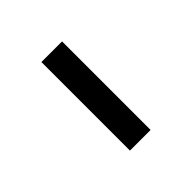

<svg xmlns="http://www.w3.org/2000/svg" viewBox="20 -900 460 460"><g transform="rotate(45 250.0 -670.0)"><path d="M100 -635V-705H400V-635Z"/></g></svg>

Font: Iosevka SS10 Medium
Style: Regular
Weight: 500
Monospace: yes
Designer: Belleve Invis
Foundry: Belleve Invis
Version: Version 28.0.6; ttfautohint (v1.8.4)